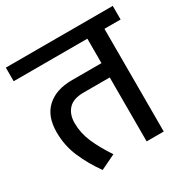

<svg xmlns="http://www.w3.org/2000/svg" viewBox="-160 -763 882 905"><g transform="rotate(-30 281.0 -310.0)"><path d="M249 -348Q192 -348 166 -319.5Q140 -291 140 -244Q140 -190 162.5 -138Q185 -86 225 -26L144 13Q101 -47 73 -111.5Q45 -176 45 -249Q45 -336 94.5 -381Q144 -426 230 -426H391V-559H-10V-633H572V-559H484V0H391V-348Z"/></g></svg>

Font: Mukta Medium
Style: Regular
Weight: 500
Designer: Girish Dalvi and Yashodeep Gholap
Foundry: Ek Type
Version: Version 2.538;PS 1.002;hotconv 16.6.51;makeotf.lib2.5.65220;